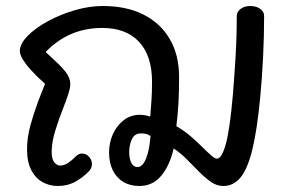

<svg xmlns="http://www.w3.org/2000/svg" viewBox="-20 -607 974 639"><path d="M172 12Q145 12 121.5 -1Q98 -14 84 -41Q70 -68 70 -110Q70 -149 81 -189Q92 -229 106 -267Q112 -283 118 -298Q124 -313 130 -328L103 -353Q96 -360 82 -375Q68 -390 57 -407.5Q46 -425 46 -437Q46 -461 72 -487.5Q98 -514 139.5 -536.5Q181 -559 229 -573Q277 -587 322 -587Q401 -587 457.5 -558.5Q514 -530 545 -477Q576 -424 576 -351Q576 -305 574 -266Q572 -227 567 -187Q593 -172 614.5 -153.5Q636 -135 653 -118Q670 -101 682.5 -90Q695 -79 702 -79Q718 -79 731.5 -127.5Q745 -176 755 -291Q760 -351 764 -418.5Q768 -486 768 -554Q768 -568 781 -577.5Q794 -587 813 -587Q833 -587 846 -577.5Q859 -568 859 -554Q859 -485 855.5 -415Q852 -345 846 -283Q836 -177 820.5 -112Q805 -47 781.5 -17.5Q758 12 723 12Q702 12 683 -1Q664 -14 644.5 -33.5Q625 -53 604 -74.5Q583 -96 558 -113Q545 -56 516.5 -22Q488 12 444 12Q413 12 390.5 -1.5Q368 -15 355.5 -40Q343 -65 343 -100Q343 -132 355.5 -160Q368 -188 390.5 -206Q413 -224 443 -225Q453 -225 462 -223.5Q471 -222 480 -219Q482 -242 484 -271.5Q486 -301 486 -335Q486 -421 443 -467.5Q400 -514 320 -514Q209 -514 132 -434L164 -404Q183 -387 198.5 -367.5Q214 -348 214 -326Q214 -315 207.5 -294.5Q201 -274 191 -249Q177 -214 164.5 -174Q152 -134 152 -102Q152 -77 161 -66.5Q170 -56 179 -56Q194 -56 207 -65Q220 -74 233 -87Q242 -96 253 -96Q266 -96 276 -85.5Q286 -75 286 -61Q286 -55 283.5 -48.5Q281 -42 276 -37Q257 -17 231 -2.5Q205 12 172 12ZM438 -51Q454 -51 465.5 -78Q477 -105 481 -154Q474 -159 467.5 -161Q461 -163 449 -163Q428 -163 419 -144Q410 -125 410 -101Q410 -79 417 -65Q424 -51 438 -51Z"/></svg>

Font: Playpen Sans Thai
Style: Regular
Weight: 400
Designer: Sirin Gunkloy, Laura Meseguer, Veronika Burian, José Scaglione
Foundry: TypeTogether
Version: Version 2.000